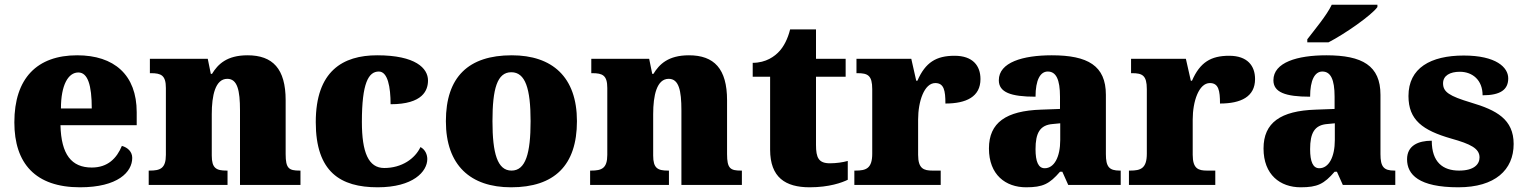

<svg xmlns="http://www.w3.org/2000/svg" viewBox="-20 -786 6477 816"><path d="M320 10C481 10 542 -55 542 -115C542 -141 523 -159 498 -166C476 -113 438 -74 370 -74C284 -74 240 -129 237 -254H561V-309C561 -468 465 -551 308 -551C138 -551 41 -454 41 -266C41 -91 131 10 320 10ZM370 -325H239C239 -425 270 -478 313 -478C353 -478 370 -424 370 -325Z M612 0H947V-61H943C899 -61 880 -71 880 -125V-301C880 -380 895 -451 946 -451C989 -451 1000 -402 1000 -317V0H1257V-61H1253C1208 -61 1194 -70 1194 -131V-360C1194 -494 1139 -551 1032 -551C944 -551 906 -513 881 -472H876L863 -536H617V-475H621C665 -475 685 -466 685 -412V-128C685 -70 661 -61 616 -61H612Z M1585 10C1736 10 1796 -57 1796 -110C1796 -128 1788 -150 1767 -161C1744 -112 1688 -72 1613 -72C1546 -72 1518 -138 1518 -268C1518 -433 1546 -482 1590 -482C1628 -482 1640 -416 1640 -343C1778 -343 1799 -403 1799 -444C1799 -496 1746 -551 1583 -551C1437 -551 1322 -484 1322 -267C1322 -55 1427 10 1585 10Z M2152 10C2336 10 2432 -83 2432 -271C2432 -459 2327 -551 2155 -551C1971 -551 1875 -459 1875 -271C1875 -83 1980 10 2152 10ZM2154 -61C2094 -61 2073 -134 2073 -271C2073 -409 2093 -479 2153 -479C2213 -479 2235 -409 2235 -271C2235 -134 2214 -61 2154 -61Z M2488 0H2823V-61H2819C2775 -61 2756 -71 2756 -125V-301C2756 -380 2771 -451 2822 -451C2865 -451 2876 -402 2876 -317V0H3133V-61H3129C3084 -61 3070 -70 3070 -131V-360C3070 -494 3015 -551 2908 -551C2820 -551 2782 -513 2757 -472H2752L2739 -536H2493V-475H2497C2541 -475 2561 -466 2561 -412V-128C2561 -70 2537 -61 2492 -61H2488Z M3421 10C3504 10 3559 -10 3583 -22V-102C3562 -96 3534 -92 3507 -92C3459 -92 3448 -116 3448 -170V-460H3574V-536H3448V-661H3338C3328 -620 3310 -587 3292 -568C3273 -547 3236 -519 3179 -519V-460H3253V-150C3253 -32 3318 10 3421 10Z M3611 0H3978V-61H3943C3906 -61 3882 -69 3882 -128V-278C3882 -355 3908 -433 3955 -433C3992 -433 3998 -401 3998 -346C4087 -346 4147 -375 4147 -450C4147 -506 4115 -549 4037 -549C3959 -549 3913 -521 3879 -443H3874L3853 -536H3620V-475H3624C3668 -475 3687 -466 3687 -407V-133C3687 -70 3661 -61 3616 -61H3611Z M4341 10C4412 10 4440 -4 4485 -56H4495L4520 0H4743V-61H4739C4694 -61 4680 -77 4680 -131V-383C4680 -507 4603 -551 4450 -551C4327 -551 4225 -521 4225 -445C4225 -394 4275 -375 4381 -375C4381 -446 4401 -482 4433 -482C4468 -482 4485 -449 4485 -375V-323L4404 -320C4256 -315 4183 -265 4183 -155C4183 -43 4254 10 4341 10ZM4420 -71C4393 -71 4381 -99 4381 -152C4381 -220 4399 -255 4455 -259L4486 -262V-191C4486 -118 4460 -71 4420 -71Z M4778 0H5145V-61H5110C5073 -61 5049 -69 5049 -128V-278C5049 -355 5075 -433 5122 -433C5159 -433 5165 -401 5165 -346C5254 -346 5314 -375 5314 -450C5314 -506 5282 -549 5204 -549C5126 -549 5080 -521 5046 -443H5041L5020 -536H4787V-475H4791C4835 -475 4854 -466 4854 -407V-133C4854 -70 4828 -61 4783 -61H4778Z M5536 -619V-606H5626C5696 -642 5809 -721 5834 -756V-766H5640C5619 -721 5565 -657 5536 -619ZM5508 10C5579 10 5607 -4 5652 -56H5662L5687 0H5910V-61H5906C5861 -61 5847 -77 5847 -131V-383C5847 -507 5770 -551 5617 -551C5494 -551 5392 -521 5392 -445C5392 -394 5442 -375 5548 -375C5548 -446 5568 -482 5600 -482C5635 -482 5652 -449 5652 -375V-323L5571 -320C5423 -315 5350 -265 5350 -155C5350 -43 5421 10 5508 10ZM5587 -71C5560 -71 5548 -99 5548 -152C5548 -220 5566 -255 5622 -259L5653 -262V-191C5653 -118 5627 -71 5587 -71Z M6178 10C6334 10 6413 -64 6413 -174C6413 -279 6340 -318 6232 -350C6139 -378 6113 -395 6113 -432C6113 -465 6143 -481 6184 -481C6238 -481 6281 -446 6281 -381C6357 -381 6390 -405 6390 -453C6390 -500 6338 -550 6201 -550C6060 -550 5966 -497 5966 -378C5966 -276 6026 -232 6148 -197C6230 -174 6268 -155 6268 -117C6268 -88 6245 -61 6181 -61C6113 -61 6065 -96 6065 -188C6007 -188 5960 -167 5960 -109C5960 -44 6010 10 6178 10Z"/></svg>

Font: Noto Serif Lao Black
Style: Regular
Weight: 900
Designer: Monotype Design Team
Foundry: Monotype Imaging Inc.
Version: Version 2.003